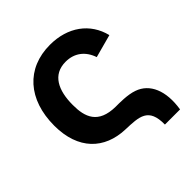

<svg xmlns="http://www.w3.org/2000/svg" viewBox="-183 -688 941 941"><g transform="rotate(-45 288.0 -217.5)"><path d="M532.5 120C550.5 6.5 516 -73.5 442 -99C402 -113.5 342.5 -112.5 318.5 -112.5C200 -114 175.5 -182.5 176 -267.5C176 -368 211 -442 301 -442C362 -442 405.5 -408 425 -350L545 -382.5C519 -489.5 428.5 -555 305.5 -555C142 -555 40 -440.5 40 -259.5C40 -93 134 -5 272.5 0C366.5 3.5 429 3.5 427.5 120Z"/></g></svg>

Font: Hauora
Style: Bold
Weight: 700
Designer: Wayne Shih
Foundry: WCYS
Version: Version 1.001;hotconv 1.0.109;makeotfexe 2.5.65596